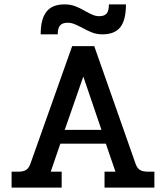

<svg xmlns="http://www.w3.org/2000/svg" viewBox="-20 -858 759 878"><path d="M275 -838Q301 -838 323 -830Q345 -822 370 -807Q392 -795 405.5 -789.5Q419 -784 434 -784Q457 -784 467.5 -796Q478 -808 478 -838H556Q556 -766 530 -733.5Q504 -701 449 -701Q423 -701 402 -709Q381 -717 356 -731Q335 -742 320 -748Q305 -754 289 -754Q266 -754 255 -742Q244 -730 244 -701H166Q166 -771 192.5 -804.5Q219 -838 275 -838ZM33 -73H64Q87 -73 99.5 -81Q112 -89 119 -109L310 -647H411L600 -109Q607 -89 620 -81Q633 -73 656 -73H686V0H458V-73H508L464 -201H256L212 -73H262V0H33ZM444 -264 361 -508 276 -264Z"/></svg>

Font: Pridi
Style: Regular
Weight: 400
Designer: Katatrad Team
Foundry: CadsonDemak
Version: Version 1.001